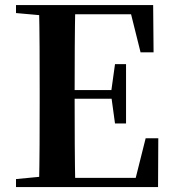

<svg xmlns="http://www.w3.org/2000/svg" viewBox="-20 -761 706 781"><path d="M45.1 0V-32.6L198.2 -47.3H212.6V0ZM138.6 0Q140.6 -85.2 141 -171.8Q141.4 -258.5 141.4 -346.1V-393.6Q141.4 -481.3 141 -567.7Q140.6 -654.1 138.6 -740.5H286.3Q284.6 -655.6 284.1 -567.7Q283.6 -479.8 283.6 -387.2V-359.2Q283.6 -263 284.1 -174.8Q284.6 -86.6 286.3 0ZM212.6 0V-37.4H595.3L523.6 -3.7L572.5 -198.6H623.9L622.9 0ZM212.6 -359.5V-394.7H458.6V-359.5ZM447.8 -258.7 432.6 -369.7V-390.7L447.8 -500.1H492.7V-258.7ZM45.1 -707.9V-740.5H212.6V-694.2H198.2ZM551.8 -548 504.4 -738.1 574.9 -702.9H212.6V-740.5H603L604.7 -548Z"/></svg>

Font: Source Han Serif JP VF
Style: Regular
Weight: 250
Designer: Ryoko NISHIZUKA 西塚涼子 (kana & ideographs); Frank Grießhammer (Latin, Greek & Cyrillic); Wenlong ZHANG 张文龙 (bopomofo); San
Foundry: Adobe
Version: Version 2.001;hotconv 1.1.0;makeotfexe 2.6.0